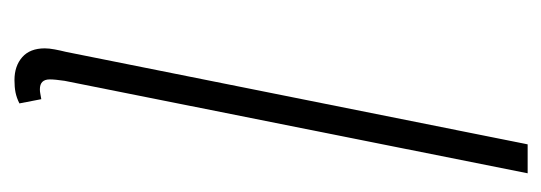

<svg xmlns="http://www.w3.org/2000/svg" viewBox="-268 -492 767 272"><g transform="rotate(90 116.0 -355.5)"><path d="M93 8Q73 8 60.5 -3Q48 -14 48 -35Q48 -41 49.5 -49Q51 -57 53 -65L184 -719H225L94 -63Q93 -56 92.5 -51Q92 -46 92 -42Q92 -28 106 -28Q109 -28 111.5 -28.5Q114 -29 120 -30L126 1Q118 5 110.5 6.5Q103 8 93 8Z"/></g></svg>

Font: Source Sans 3 ExtraLight Light
Style: Italic
Weight: 300
Italic angle: -11°
Version: Version 3.052;hotconv 1.1.0;makeotfexe 2.6.0